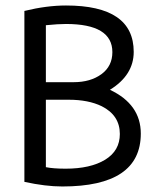

<svg xmlns="http://www.w3.org/2000/svg" viewBox="-20 -671 573 699"><path d="M492.6 -184.7Q492.6 7.9 206.9 7.9Q146 7.9 68.8 -8.9V-631.2Q150 -651 220.3 -651Q466.8 -651 466.8 -482.2Q466.8 -397.5 380.2 -344.1Q492.6 -291.1 492.6 -184.7ZM389.1 -481.2Q389.1 -583.7 220.3 -583.7Q191.6 -583.7 147 -579.2V-371.8H248Q309.4 -371.8 349.3 -401Q389.1 -430.2 389.1 -481.2ZM416.3 -183.2Q416.3 -251 350.5 -284.2Q302 -307.9 230.2 -307.9H147V-62.4Q173.8 -56.9 218.8 -56.9Q309.4 -56.9 362.9 -89.6Q416.3 -122.3 416.3 -183.2Z"/></svg>

Font: Shan Wanhai
Style: Regular
Weight: 400
Designer: Khon Soe Zaw Thu
Foundry: Shan Unicode
Version: Version 1.00 June 3, 2017, initial release